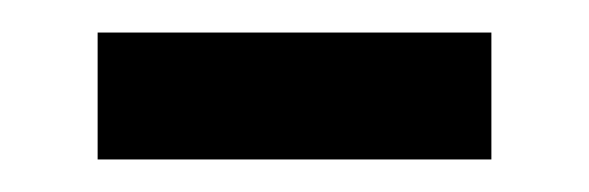

<svg xmlns="http://www.w3.org/2000/svg" viewBox="-20 -327 362 118"><path d="M40 -229H282V-307H40Z"/></svg>

Font: Noto Sans Lycian
Style: Regular
Weight: 400
Designer: Monotype Design Team
Foundry: Monotype Imaging Inc.
Version: Version 2.002